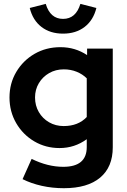

<svg xmlns="http://www.w3.org/2000/svg" viewBox="-20 -777 667 1011"><path d="M316.3 214Q255.7 214 200.2 201.6Q144.6 189.2 98.8 166.3L146.6 59.6Q231.1 101.4 313.3 101.4Q436.8 101.4 436.8 -2.6V-44Q372.8 2.6 293.6 2.6Q220.3 2.6 160.4 -32.7Q100.4 -68.1 65.2 -128.8Q30 -189.6 30 -263.8Q30 -338 65.7 -398.2Q101.4 -458.5 162.1 -493.6Q222.8 -528.6 298.4 -528.6Q376.1 -528.6 438.6 -486.8V-521H573.8V-1.5Q573.8 102.5 507.4 158.2Q441 214 316.3 214ZM315.3 -113.2Q391.7 -113.2 436.8 -160.8V-364.6Q414.7 -386.5 383.5 -399.2Q352.3 -411.8 316 -411.8Q273.1 -411.8 238.9 -392.2Q204.6 -372.5 184.6 -339Q164.5 -305.4 164.5 -263.7Q164.5 -221.2 184.4 -187Q204.2 -152.8 238.6 -133Q273 -113.2 315.3 -113.2ZM312 -599.9Q244.2 -599.9 198.3 -635.2Q152.4 -670.6 136.6 -735L220.8 -756.6Q244.6 -677.5 312 -677.5Q379.6 -677.5 403.3 -756.6L487.5 -735Q471.6 -670.6 425.6 -635.2Q379.6 -599.9 312 -599.9Z"/></svg>

Font: Red Hat Display VF
Style: Regular
Weight: 300
Designer: Pentagram, MCKL
Foundry: Pentagram, MCKL
Version: Version 1.023